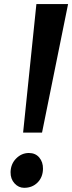

<svg xmlns="http://www.w3.org/2000/svg" viewBox="-20 -888 346 918"><path d="M154 -868.5H305.5L181 -254H90.5ZM30.5 -65Q31.5 -104.5 57.5 -130.5Q83.5 -156.5 118 -156.5Q149.5 -156.5 167.8 -134.8Q186 -113 185.5 -81Q185 -41 159.8 -15.5Q134.5 10 95.5 10Q69 10 49.5 -11.2Q30 -32.5 30.5 -65Z"/></svg>

Font: Merriweather 20pt ExtraBold
Style: Italic
Weight: 800
Italic angle: -7.8°
Version: Version 2.101